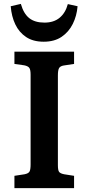

<svg xmlns="http://www.w3.org/2000/svg" viewBox="-20 -965 454 985"><path d="M54 0V-63L106 -71Q126 -75 131.5 -85Q137 -95 137 -122V-582Q137 -607 130.5 -616.5Q124 -626 104 -630L54 -637V-700H360V-637L307 -629Q289 -626 283 -615.5Q277 -605 277 -578V-118Q277 -92 283 -83.5Q289 -75 309 -71L360 -63V0ZM204 -751Q150 -751 114 -775Q78 -799 58.5 -840Q39 -881 35 -933L87 -945Q101 -895 130 -872Q159 -849 208 -849Q256 -849 286 -874Q316 -899 328 -944L378 -933Q374 -884 353.5 -842.5Q333 -801 296 -776Q259 -751 204 -751Z"/></svg>

Font: Literata SemiBold
Style: Regular
Weight: 600
Designer: Latin by Veronika Burian and Jose Scaglione. Greek by Irene Vlachou. Cyrillic by Vera Evstafieva.
Foundry: TypeTogether
Version: Version 3.103; ttfautohint (v1.8.4.7-5d5b);gftools[0.9.29]